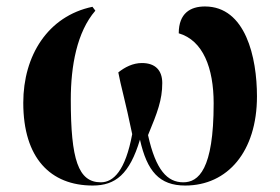

<svg xmlns="http://www.w3.org/2000/svg" viewBox="-20 -564 867 594"><path d="M267 10C337 10 381 -25 413 -132C435 -34 473 10 553 10C684 10 775 -95 775 -266C775 -386 740 -544 614 -544C569 -544 533 -523 533 -461C608 -439 641 -354 641 -244C641 -39 594 0 547 0C498 0 462 -37 438 -146C467 -216 482 -255 482 -307C482 -346 461 -369 419 -369C391 -369 366 -356 346 -340C353 -301 368 -251 389 -149C368 -36 331 0 292 0C222 0 199 -70 199 -256C199 -360 218 -465 275 -531L266 -543C128 -514 52 -392 52 -246C52 -75 136 10 267 10Z"/></svg>

Font: Noto Serif Display
Style: Bold
Weight: 700
Designer: Monotype Design Team
Foundry: Monotype Imaging Inc.
Version: Version 2.009